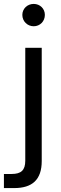

<svg xmlns="http://www.w3.org/2000/svg" viewBox="-48 -740 310 980"><path d="M124 -606C156 -606 181 -631 181 -664C181 -696 156 -720 124 -720C92 -720 66 -696 66 -664C66 -631 92 -606 124 -606ZM24 220C116 220 165 178 165 82V-496H81V80C81 129 60 148 11 148H-28V220Z"/></svg>

Font: Rootstock Sans Body
Style: Regular
Weight: 400
Designer: Colophon Foundry, Jonny Pinhorn
Foundry: Colophon Foundry
Version: Version 1.200;FEAKit 1.0